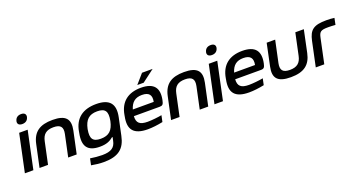

<svg xmlns="http://www.w3.org/2000/svg" viewBox="-52 -1453 4446 2399"><g transform="rotate(-20 2171.5 -253.0)"><path d="M150 -500 44 0H157L263 -500ZM168 -649C160 -612 181 -589 226 -589C271 -589 299 -613 308 -649L309 -651C317 -688 297 -712 252 -712C206 -712 178 -689 169 -651Z M302 -295 239 0H352L414 -291C432 -378 478 -419 575 -419C670 -419 700 -378 682 -291L620 0H733L796 -295C826 -439 772 -509 595 -509C426 -509 334 -447 302 -295Z M857 -256 855 -244C819 -71 879 9 1041 9C1132 9 1178 -16 1221 -51H1229L1219 -4C1202 79 1152 117 1031 117C982 117 922 111 873 103L855 189C914 200 966 206 1021 206C1215 206 1304 133 1337 -28L1385 -255C1421 -423 1356 -509 1175 -509C1001 -509 886 -430 857 -256ZM969 -247 970 -253C994 -367 1047 -419 1156 -419C1263 -419 1294 -371 1272 -253L1271 -247C1246 -133 1195 -81 1085 -81C979 -81 948 -129 969 -247Z M1972 -270C2004 -423 1945 -509 1770 -509C1600 -509 1490 -426 1462 -256L1460 -244C1425 -74 1490 9 1678 9C1736 9 1806 1 1878 -14L1896 -99C1846 -89 1760 -80 1708 -80C1602 -80 1562 -116 1568 -205H1911C1950 -205 1961 -218 1972 -270ZM1584 -288C1611 -378 1662 -420 1752 -420C1848 -420 1879 -373 1862 -288ZM1741 -556H1826L1990 -680H1849Z M2051 -295 1988 0H2101L2163 -291C2181 -378 2227 -419 2324 -419C2419 -419 2449 -378 2431 -291L2369 0H2482L2545 -295C2575 -439 2521 -509 2344 -509C2175 -509 2083 -447 2051 -295Z M2671 -500 2565 0H2678L2784 -500ZM2689 -649C2681 -612 2702 -589 2747 -589C2792 -589 2820 -613 2829 -649L2830 -651C2838 -688 2818 -712 2773 -712C2727 -712 2699 -689 2690 -651Z M3319 -270C3351 -423 3292 -509 3117 -509C2947 -509 2837 -426 2809 -256L2807 -244C2772 -74 2837 9 3025 9C3083 9 3153 1 3225 -14L3243 -99C3193 -89 3107 -80 3055 -80C2949 -80 2909 -116 2915 -205H3258C3297 -205 3308 -218 3319 -270ZM2931 -288C2958 -378 3009 -420 3099 -420C3195 -420 3226 -373 3209 -288Z M3379 -205C3348 -60 3403 9 3580 9C3757 9 3842 -60 3873 -205L3935 -500H3822L3760 -209C3742 -122 3695 -81 3600 -81C3504 -81 3474 -122 3492 -209L3554 -500H3441Z M4227 -419C4251 -419 4292 -418 4325 -415L4343 -502C4309 -507 4273 -509 4237 -509C4065 -509 4011 -463 3982 -330L3912 0H4025L4095 -330C4111 -401 4128 -419 4227 -419Z"/></g></svg>

Font: LT Wave Medium
Style: Italic
Weight: 500
Designer: Daniel Lyons
Version: Version 2.5 (Glyphs App)